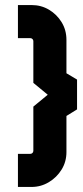

<svg xmlns="http://www.w3.org/2000/svg" viewBox="-20 -740 329 760"><path d="M51 0V-131H100Q105 -131 108.5 -134.5Q112 -138 112 -143V-318L169 -365L112 -412V-577Q112 -582 108.5 -585.5Q105 -589 100 -589H51V-720H105Q143 -720 174 -701.5Q205 -683 224 -652Q243 -621 243 -582V-450L285 -425V-307L243 -281V-138Q243 -100 224 -69Q205 -38 173.5 -19Q142 0 105 0Z"/></svg>

Font: Orbitron
Style: Bold
Weight: 700
Designer: Matt McInerney
Foundry: The League of Moveable Type
Version: Version 2.001